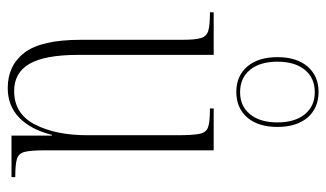

<svg xmlns="http://www.w3.org/2000/svg" viewBox="-198 -656 864 509"><g transform="rotate(90 234.5 -402.0)"><path d="M214 10Q154 10 120 -34.5Q86 -79 86 -184V-453Q86 -487 81.5 -502Q77 -517 62.5 -521.5Q48 -526 17 -526H13V-536H126V-177Q126 -89 149.5 -48Q173 -7 222 -7Q282 -7 310.5 -62Q339 -117 339 -202V-438Q339 -479 335.5 -497.5Q332 -516 318 -521Q304 -526 271 -526H268V-536H379V-90Q379 -52 383 -35.5Q387 -19 401.5 -14.5Q416 -10 448 -10H450V0H340V-107H338Q324 -51 292.5 -20.5Q261 10 214 10ZM224 -596Q182 -596 157 -625Q132 -654 132 -705Q132 -756 157 -785Q182 -814 224 -814Q267 -814 292 -785Q317 -756 317 -705Q317 -654 292 -625Q267 -596 224 -596ZM225 -606Q262 -606 283.5 -632.5Q305 -659 305 -705Q305 -751 283.5 -777.5Q262 -804 225 -804Q187 -804 165.5 -777.5Q144 -751 144 -705Q144 -659 165.5 -632.5Q187 -606 225 -606Z"/></g></svg>

Font: Noto Serif Display ExtraCondensed ExtraLight
Style: Regular
Weight: 200
Width: 2
Designer: Monotype Design Team
Foundry: Monotype Imaging Inc.
Version: Version 2.009